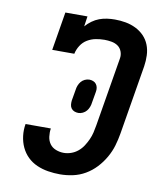

<svg xmlns="http://www.w3.org/2000/svg" viewBox="-84 -813 768 890"><g transform="rotate(10 300.0 -367.5)"><path d="M258 8Q230 8 202 3.5Q174 -1 149 -12Q124 -23 105 -41.5Q86 -60 74.5 -84.5Q63 -109 59.5 -137.5Q56 -166 61 -194H180Q177 -175 179.5 -155.5Q182 -136 192.5 -121.5Q203 -107 221 -100Q239 -93 258 -93Q275 -93 292.5 -99Q310 -105 324.5 -117Q339 -129 349 -144.5Q359 -160 366.5 -176.5Q374 -193 378 -210Q382 -227 385 -245L439 -569Q442 -586 436 -602Q430 -618 417 -627Q404 -636 387 -639Q370 -642 354 -642Q333 -642 312.5 -638Q292 -634 273.5 -623Q255 -612 243 -593Q231 -574 227 -554H123L153 -735H257L250 -687Q263 -702 279 -713.5Q295 -725 312.5 -731.5Q330 -738 348.5 -740.5Q367 -743 385 -743Q411 -743 436 -738.5Q461 -734 483.5 -723Q506 -712 523 -694.5Q540 -677 549 -654Q558 -631 559 -605Q560 -579 556 -553L502 -228Q497 -198 488.5 -169Q480 -140 464 -112Q448 -84 426 -60.5Q404 -37 376.5 -21Q349 -5 318.5 1.5Q288 8 258 8ZM293 -287Q283 -287 274 -290.5Q265 -294 259.5 -301.5Q254 -309 253 -318.5Q252 -328 253 -338L262 -390Q263 -400 267 -410.5Q271 -421 278 -429.5Q285 -438 295.5 -443Q306 -448 317 -448Q326 -448 335 -444.5Q344 -441 349.5 -433.5Q355 -426 356.5 -416.5Q358 -407 356 -397L347 -345Q346 -335 342 -324.5Q338 -314 331 -305.5Q324 -297 313.5 -292Q303 -287 293 -287Z"/></g></svg>

Font: Iosevka Slab Extended
Style: Bold Italic
Weight: 700
Width: 7
Italic angle: -9°
Monospace: yes
Designer: Belleve Invis
Foundry: Belleve Invis
Version: Version 11.1.0; ttfautohint (v1.8.3)